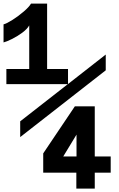

<svg xmlns="http://www.w3.org/2000/svg" viewBox="-54 -886 674 1084"><path d="M-34 -646.5V-748.5Q-17 -752.5 16.2 -773.5Q49.5 -794.5 80 -820.8Q110.5 -847 121 -865.5H212V-496.5H330V-411.5L543 -578V-489L60 -112V-201L329 -411H-18V-496.5H111V-742.5Q99.5 -722 71.5 -701.2Q43.5 -680.5 13 -665.5Q-17.5 -650.5 -34 -646.5ZM377 89H190V-20L368.5 -285.5H481V-2.5H571V89H481V179H377ZM378 -2.5V-126L303 -2.5Z"/></svg>

Font: JuliaMono Black
Style: Regular
Weight: 900
Monospace: yes
Designer: cormullion
Foundry: corm
Version: Version 0.054; ttfautohint (v1.8.4)